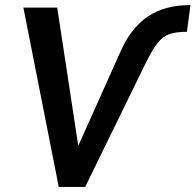

<svg xmlns="http://www.w3.org/2000/svg" viewBox="-20 -735 769 755"><path d="M211 0 72 -705H205L288 -160H287L448 -519Q470 -572 498 -609Q526 -646 560.5 -669.5Q595 -693 637 -704Q679 -715 729 -715L715 -610Q674 -610 647 -601Q620 -592 599 -565Q578 -538 552 -485L315 0Z"/></svg>

Font: Nunito Sans 7pt Condensed
Style: Bold Italic
Weight: 700
Width: 3
Italic angle: -9°
Designer: Vernon Adams
Foundry: Vernon Adams
Version: Version 3.101;gftools[0.9.27]